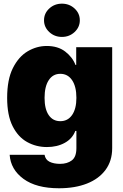

<svg xmlns="http://www.w3.org/2000/svg" viewBox="-20 -801 664 1037"><path d="M298.8 215.8Q175.8 215.8 106.7 165Q37.6 114.3 32.2 35.2H220.7Q225.1 61.5 247.8 72.8Q270.5 84 304.7 84Q342.8 84 367.7 65.4Q392.6 46.9 392.6 -1V-93.8H386.7Q371.1 -52.2 329.8 -29.5Q288.6 -6.8 233.4 -6.8Q175.3 -6.8 126.5 -33.9Q77.6 -61 48.1 -119.6Q18.6 -178.2 18.6 -272.5Q18.6 -371.6 49.6 -433.3Q80.6 -495.1 129.4 -523.9Q178.2 -552.7 232.4 -552.7Q293 -552.7 332.3 -522.5Q371.6 -492.2 387.7 -450.2H391.6V-545.9H585.9V-1Q585.9 67.9 550 116.5Q514.2 165 449.7 190.4Q385.3 215.8 298.8 215.8ZM305.7 -146.5Q346.2 -146.5 369.4 -179.9Q392.6 -213.4 392.6 -272.5Q392.6 -333.5 369.4 -367.9Q346.2 -402.3 305.7 -402.3Q265.6 -402.3 243.2 -367.9Q220.7 -333.5 220.7 -272.5Q220.7 -211.9 243.2 -179.2Q265.6 -146.5 305.7 -146.5ZM314.5 -601.6Q274.4 -601.6 246.1 -627.9Q217.8 -654.3 217.8 -691.4Q217.8 -729 246.1 -755.1Q274.4 -781.2 314.5 -781.2Q354.5 -781.2 382.8 -755.1Q411.1 -729 411.1 -691.4Q411.1 -654.3 382.8 -627.9Q354.5 -601.6 314.5 -601.6Z"/></svg>

Font: Inter Tight Black
Style: Regular
Weight: 900
Designer: Rasmus Andersson
Foundry: rsms
Version: Version 3.004; ttfautohint (v1.8.4.7-5d5b)